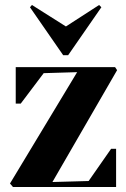

<svg xmlns="http://www.w3.org/2000/svg" viewBox="-20 -749 506 769"><path d="M20 -14 32 0H445V-153H425L335 -24L190 -20L449 -468L441 -480H43V-334H63L155 -456L289 -460ZM108 -729 100 -720 233 -528H253L386 -720L377 -729L244 -643Z"/></svg>

Font: Mazius Display
Style: Bold
Weight: 700
Designer: Alberto Casagrande & Collletttivo
Foundry: Collletttivo
Version: Version 2.000;Glyphs 3.2 (3221)